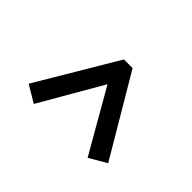

<svg xmlns="http://www.w3.org/2000/svg" viewBox="-112 -707 845 845"><g transform="rotate(-45 310.0 -284.5)"><path d="M139 -37 92 -118 383 -285 92 -453 139 -532 511 -311V-257Z"/></g></svg>

Font: Literata 7pt SemiBold
Style: Regular
Weight: 600
Designer: Latin by Veronika Burian and Jose Scaglione. Greek by Irene Vlachou. Cyrillic by Vera Evstafieva.
Foundry: TypeTogether
Version: Version 3.002